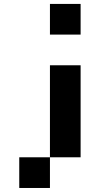

<svg xmlns="http://www.w3.org/2000/svg" viewBox="-20 -645 509 978"><path d="M390.6 -312.5V156.2H234.4V312.5H78.1V156.2H234.4V-312.5ZM390.6 -625V-468.8H234.4V-625Z"/></svg>

Font: Sorena-Fanum Normal
Style: Regular
Weight: 400
Designer: Mohammad Darvishi
Version: Version 1.000;March 20, 2024;FontCreator 15.0.0.2958 64-bit